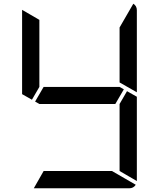

<svg xmlns="http://www.w3.org/2000/svg" viewBox="-20 -1014 856 1034"><path d="M152 -477 99 -507V-959V-961L192 -907V-546ZM647 -533 601 -454H192L169 -467L215 -546H624ZM664 -523 717 -493V-41V-39L624 -93V-454ZM583 -93 711 -19Q699 0 676 0H162L215 -93ZM698 -994Q717 -982 717 -959V-517L624 -570V-866Z"/></svg>

Font: DSEG7 Modern
Style: Regular
Weight: 400
Designer: Keshikan(Twitter:@keshinomi_88pro)
Version: Version 0.46